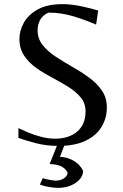

<svg xmlns="http://www.w3.org/2000/svg" viewBox="-20 -694 596 929"><path d="M262 12Q203 12 150.5 -2Q98 -16 69 -27V-74Q86 -66 115 -53.5Q144 -41 179 -32Q214 -23 247 -23Q313 -23 353.5 -57.5Q394 -92 394 -155Q394 -194 371 -222Q348 -250 311.5 -273Q275 -296 234 -317.5Q193 -339 156.5 -364.5Q120 -390 97 -424.5Q74 -459 74 -506Q74 -545 95 -583.5Q116 -622 162 -648Q208 -674 283 -674Q324 -674 372 -664Q420 -654 455 -643L445 -575Q387 -600 330 -616.5Q273 -633 214 -633Q185 -619 173.5 -596.5Q162 -574 162 -547Q162 -507 186 -476.5Q210 -446 248.5 -420.5Q287 -395 329.5 -371Q372 -347 410.5 -319Q449 -291 473 -256Q497 -221 497 -174Q497 -122 471 -79.5Q445 -37 393 -12.5Q341 12 262 12ZM261 215Q242 215 216 210.5Q190 206 173 199L187 168Q200 173 221.5 176.5Q243 180 249 180Q273 180 290 168.5Q307 157 307 141Q295 118 272 109Q249 100 220 100L260 0H295L270 65Q301 65 333 82Q365 99 382 132Q382 166 346.5 190.5Q311 215 261 215Z"/></svg>

Font: Belleza
Style: Regular
Weight: 400
Designer: Eduardo Rodriguez Tunni
Foundry: Eduardo Rodriguez Tunni
Version: Version 1.003; ttfautohint (v1.8.4.7-5d5b)